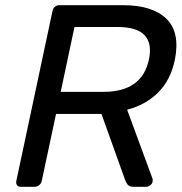

<svg xmlns="http://www.w3.org/2000/svg" viewBox="-20 -720 700 740"><path d="M43 -23 182 -676Q187 -700 210 -700H454Q568 -700 621.5 -647.5Q675 -595 654 -490Q638 -412 590 -364Q542 -316 470 -297L568 -31Q569 -28 568.5 -26Q568 -24 568 -20Q567 -12 559 -6Q551 0 543 0H495Q478 0 471.5 -9Q465 -18 462 -27L371 -281H196L141 -23Q139 -13 131 -6.5Q123 0 112 0H61Q50 0 45.5 -6.5Q41 -13 43 -23ZM214 -366H379Q528 -366 554 -491Q567 -552 537.5 -584Q508 -616 432 -616H267Z"/></svg>

Font: SVN-Rubik
Style: Italic
Weight: 400
Italic angle: -12°
Designer: Hubert and Fischer
Foundry: Hubert & Fischer
Version: Version 2.101; ttfautohint (v1.8.3)